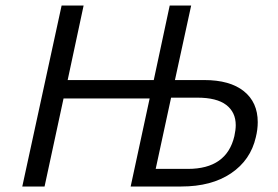

<svg xmlns="http://www.w3.org/2000/svg" viewBox="-20 -678 1011 698"><path d="M917 -234Q917 -207 910 -179Q891 -96 820 -48Q749 0 639 0H455L524 -320H211L142 0H61L204 -658H284L226 -387H539L597 -658H675L616 -387H722Q816 -387 866.5 -346.5Q917 -306 917 -234ZM837 -223Q837 -270 802.5 -296.5Q768 -323 697 -323H602L546 -64H663Q804 -64 832 -183Q837 -206 837 -223Z"/></svg>

Font: Ysabeau Medium
Style: Italic
Weight: 500
Italic angle: -12°
Designer: Christian Thalmann (Catharsis Fonts)
Version: Version 0.003